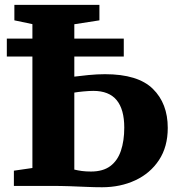

<svg xmlns="http://www.w3.org/2000/svg" viewBox="-20 -763 730 788"><path d="M399 5.5Q368 5.5 334.8 4Q301.5 2.5 265.2 1.2Q229 0 188.5 0H37V-62.5L113 -73.5V-664L39 -679.5V-743H388V-679.5L285 -663.5V-448.5Q307 -451.5 343 -455Q379 -458.5 411 -458.5Q546 -458.5 607.2 -398.5Q668.5 -338.5 668.5 -238Q668.5 -160.5 632.5 -106Q596.5 -51.5 535.2 -23Q474 5.5 399 5.5ZM353.5 -59Q402.5 -59 432.5 -81.2Q462.5 -103.5 476.2 -144.2Q490 -185 490 -239.5Q490 -314 458.8 -352Q427.5 -390 363 -390Q347 -390 322.8 -387.8Q298.5 -385.5 285 -383V-67Q299.5 -63.5 316 -61.2Q332.5 -59 353.5 -59ZM488 -604.5V-531H8V-604.5Z"/></svg>

Font: Merriweather 28pt Black
Style: Regular
Weight: 900
Version: Version 2.100